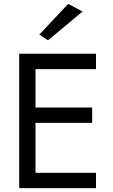

<svg xmlns="http://www.w3.org/2000/svg" viewBox="-20 -980 590 1000"><path d="M165 -340V-80H480V0H80V-700H480V-620H165V-420H460V-340ZM410 -920 230 -770 185 -800 335 -960Z"/></svg>

Font: jost-mod-400
Style: Regular
Weight: 400
Version: Version 3.200; ttfautohint (v0.97) -l 8 -r 50 -G 200 -x 14 -